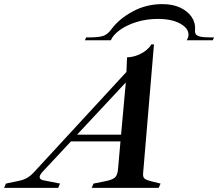

<svg xmlns="http://www.w3.org/2000/svg" viewBox="-104 -914 1061 934"><path d="M677 -21 668 0H342L351 -21L406 -32Q442 -39 454.5 -50Q467 -61 470 -89L482 -226H241L100 -75Q89 -61 89 -53Q89 -39 112 -36L188 -21L179 0H-84L-75 -21L-13 -34Q11 -39 27.5 -48.5Q44 -58 61 -76L511 -564L514 -635Q542 -636 567.5 -646.5Q593 -657 610 -672Q627 -687 632 -698H645L592 -69Q591 -52 599.5 -45Q608 -38 632 -32ZM485 -259 508 -513 271 -259ZM315 -732H326Q379 -732 400 -740Q421 -748 438 -772Q476 -823 542 -858.5Q608 -894 686 -894Q737 -894 773.5 -876.5Q810 -859 828.5 -831Q847 -803 845 -772Q843 -755 849 -747Q855 -739 872 -735.5Q889 -732 926 -732H937L931 -718H804Q813 -732 813 -745Q813 -777 772 -799.5Q731 -822 663 -822Q609 -822 560.5 -807Q512 -792 479 -768Q446 -744 435 -718H309Z"/></svg>

Font: Ibarra Real Nova SemiBold
Style: Italic
Weight: 600
Italic angle: -22°
Designer: Jose Maria Ribagorda & Octavio Pardo
Foundry: Octavio Pardo
Version: Version 1.014